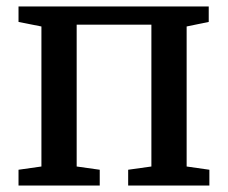

<svg xmlns="http://www.w3.org/2000/svg" viewBox="-20 -571 702 591"><path d="M37 0V-48.5L107.5 -58.5V-489.5L37 -503.5V-551H622.5V-503.5L554.5 -489.5V-58.5L624.5 -48.5V0H374.5V-48.5L446 -58.5V-495H216V-58.5L287 -48.5V0Z"/></svg>

Font: Merriweather 28pt Medium
Style: Regular
Weight: 500
Version: Version 2.100